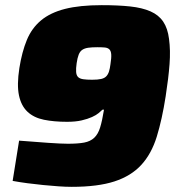

<svg xmlns="http://www.w3.org/2000/svg" viewBox="-20 -716 705 744"><path d="M258 8Q235 8 206.5 6Q178 4 147.5 1Q117 -2 86.5 -6Q56 -10 29 -15L54 -171Q116 -166 167 -162.5Q218 -159 243 -159Q282 -159 306 -163.5Q330 -168 345 -182Q360 -196 368 -222Q376 -248 383 -291H377Q372 -286 362.5 -278Q353 -270 336.5 -262.5Q320 -255 296.5 -249.5Q273 -244 240 -244Q189 -244 150 -252Q111 -260 86.5 -283Q62 -306 53.5 -346.5Q45 -387 55 -452Q65 -515 84 -561Q103 -607 139 -637Q175 -667 232 -681.5Q289 -696 374 -696Q438 -696 484.5 -691Q531 -686 563 -672Q595 -658 612.5 -632Q630 -606 635 -565Q641 -521 637 -467.5Q633 -414 622 -343Q608 -253 587.5 -186.5Q567 -120 527.5 -77Q488 -34 423.5 -13Q359 8 258 8ZM337 -407Q359 -407 372 -410Q385 -413 392 -420.5Q399 -428 402.5 -439.5Q406 -451 408 -467Q412 -492 411 -505.5Q410 -519 403.5 -525Q397 -531 385.5 -532Q374 -533 357 -533Q336 -533 322 -531Q308 -529 299 -523Q290 -517 285 -504.5Q280 -492 277 -471Q274 -450 275 -437Q276 -424 282.5 -417.5Q289 -411 302.5 -409Q316 -407 337 -407Z"/></svg>

Font: Azeri Sans Black
Style: Italic
Weight: 900
Designer: Hector Gatti & Omnibus-Type (original fonts) / Cristiano Sobral (main changes and remastering)
Foundry: Omnibus-Type
Version: Version 0.07;August 21, 2020;FontCreator 13.0.0.2681 64-bit;